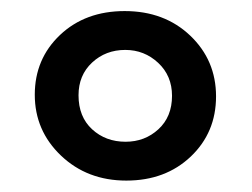

<svg xmlns="http://www.w3.org/2000/svg" viewBox="-20 -514 453 345"><path d="M204.1 -494.1Q275.4 -494.1 321.8 -450Q368.2 -405.8 368.2 -340.8Q368.2 -275.9 322.8 -232.7Q277.3 -189.5 207 -189.5Q136.7 -189.5 89.6 -234.4Q42.5 -279.3 42.5 -343.8Q42.5 -408.2 87.9 -451.2Q133.3 -494.1 204.1 -494.1ZM289.1 -341.8Q289.1 -377.9 264.2 -401.1Q239.3 -424.3 205.1 -424.3Q169.9 -424.3 145.5 -401.6Q121.1 -378.9 121.1 -342.8Q121.1 -304.2 145.5 -281.7Q169.9 -259.3 205.6 -259.3Q240.2 -259.3 264.6 -281.7Q289.1 -304.2 289.1 -341.8Z"/></svg>

Font: Khula Semibold
Style: Regular
Weight: 600
Designer: Erin McLaughlin, Steve Matteson
Version: Version 1.000;PS 1.0;hotconv 1.0.72;makeotf.lib2.5.5900